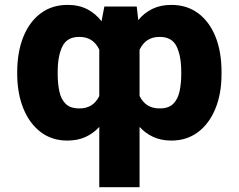

<svg xmlns="http://www.w3.org/2000/svg" viewBox="-20 -573 990 796"><path d="M391.6 203.1V-46.9Q367.2 -20 334.5 -5.1Q301.8 9.8 259.3 9.8Q195.3 9.8 148.9 -25.4Q102.5 -60.5 77.1 -122.6Q51.8 -184.6 51.3 -265.6V-275.4Q51.8 -358.9 77.1 -421.1Q102.5 -483.4 149.2 -518.1Q195.8 -552.7 260.3 -552.7Q307.1 -552.7 341.8 -534.7Q376.5 -516.6 400.9 -484.9L412.6 -545.9H546.9L553.2 -489.7Q577.6 -519.5 611.6 -536.1Q645.5 -552.7 690.4 -552.7Q754.9 -552.7 801.5 -518.1Q848.1 -483.4 873.3 -421.1Q898.4 -358.9 898.4 -275.4V-265.6Q898.4 -184.6 873 -122.6Q847.7 -60.5 801 -25.4Q754.4 9.8 690.4 9.8Q647.9 9.8 615.2 -5.4Q582.5 -20.5 558.6 -46.9V203.1ZM731.4 -265.6V-275.4Q731.4 -341.3 711.9 -380.9Q692.4 -420.4 641.6 -419.9Q584 -420.4 558.6 -366.7V-175.3Q584 -123 642.1 -123.5Q679.2 -123.5 698.2 -142.6Q717.3 -161.6 724.4 -194.1Q731.4 -226.6 731.4 -265.6ZM219.2 -275.4V-265.6Q219.2 -226.6 226.1 -194.1Q232.9 -161.6 252.2 -142.6Q271.5 -123.5 308.6 -123.5Q366.2 -123 391.6 -174.8V-367.2Q366.2 -420.4 309.1 -419.9Q258.3 -420.4 238.8 -380.9Q219.2 -341.3 219.2 -275.4Z"/></svg>

Font: Inter Display Extra Bold
Style: Regular
Weight: 800
Designer: Rasmus Andersson
Foundry: rsms
Version: Version 4.000;git-4fc901f